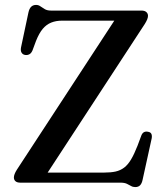

<svg xmlns="http://www.w3.org/2000/svg" viewBox="-20 -743 678 781"><path d="M569 -645.5 158.5 -17.5 99.5 -41H404Q430.5 -41 450 -45.2Q469.5 -49.5 485 -61.2Q500.5 -73 513.2 -94.5Q526 -116 539.5 -150.5L555 -192Q559 -202 566 -205.5Q573 -209 582 -207Q592.5 -205.5 595.8 -198.2Q599 -191 597 -180L560 -11.5Q557 3 550 10.5Q543 18 530 18Q520.5 18 513 13.5Q505.5 9 495.8 4.5Q486 0 470 0H63Q49.5 0 43 -5.8Q36.5 -11.5 36.5 -21Q36.5 -27.5 39.5 -35.2Q42.5 -43 48.5 -52.5L461 -683.5L475.5 -659H232.5Q208 -659 188.5 -651.2Q169 -643.5 154 -625.8Q139 -608 126.5 -576.5L112 -537.5Q107 -526 99 -522Q91 -518 82 -519.5Q72.5 -521 67.8 -528.8Q63 -536.5 65.5 -550L95.5 -691.5Q99 -708 106.8 -715.5Q114.5 -723 127 -723Q136.5 -723 144.5 -717.2Q152.5 -711.5 162.2 -705.8Q172 -700 187 -700H555Q568.5 -700 575.2 -694Q582 -688 582 -678.5Q582 -672.5 578.8 -664.2Q575.5 -656 569 -645.5Z"/></svg>

Font: Fraunces 10pt
Style: Regular
Weight: 400
Version: Version 1.000;[b76b70a41]